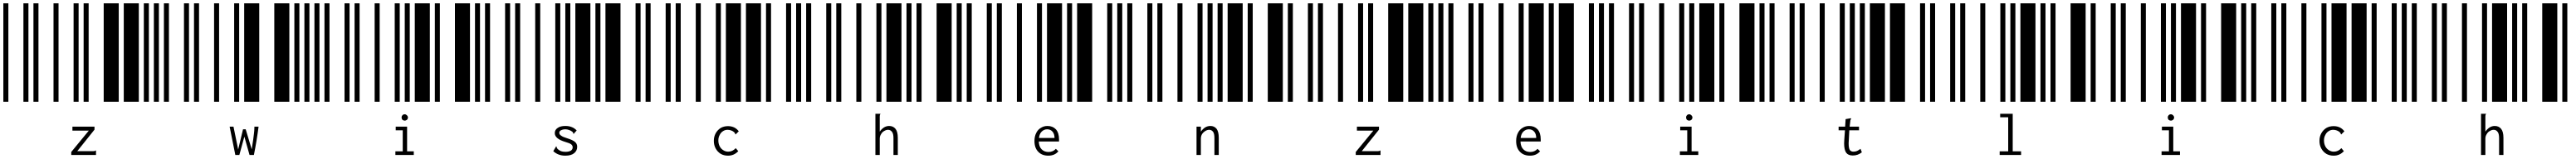

<svg xmlns="http://www.w3.org/2000/svg" viewBox="-20 -610 15400 953"><path d="M0 0V-590H30V0ZM120 0V-590H150V0ZM180 0V-590H210V0ZM300 0V-590H330V0ZM420 0V-590H450V0ZM480 0V-590H510V0ZM600 0V-590H690V0ZM720 0V-590H810V0ZM840 0V-590H870V0ZM900 0V-590H930V0ZM406 301 511 173H413V149H545V167L442 296H538Q544 296 547 295Q549 294 552 292H554V319H406Z M960 0V-590H990V0ZM1080 0V-590H1110V0ZM1140 0V-590H1170V0ZM1260 0V-590H1290V0ZM1380 0V-590H1410V0ZM1440 0V-590H1530V0ZM1620 0V-590H1710V0ZM1740 0V-590H1770V0ZM1800 0V-590H1830V0ZM1860 0V-590H1890V0ZM1353 149H1376L1404 286L1433 165H1449L1485 285Q1496 216 1498 194Q1501 172 1501 155V149H1526Q1515 235 1498 319H1472L1441 209L1411 319H1387Z M1920 0V-590H1950V0ZM2040 0V-590H2070V0ZM2100 0V-590H2130V0ZM2220 0V-590H2250V0ZM2340 0V-590H2370V0ZM2400 0V-590H2430V0ZM2460 0V-590H2550V0ZM2580 0V-590H2610V0ZM2700 0V-590H2790V0ZM2820 0V-590H2850V0ZM2344 297H2388V171H2346V149H2414V297H2454V319H2344ZM2400 113Q2392 113 2386 108Q2381 102 2381 94Q2381 86 2386 81Q2391 75 2400 75Q2407 75 2413 81Q2419 87 2419 94Q2419 102 2413 108Q2407 113 2400 113Z M2880 0V-590H2910V0ZM3000 0V-590H3030V0ZM3060 0V-590H3090V0ZM3180 0V-590H3210V0ZM3300 0V-590H3330V0ZM3360 0V-590H3390V0ZM3420 0V-590H3510V0ZM3540 0V-590H3570V0ZM3600 0V-590H3690V0ZM3780 0V-590H3810V0ZM3360 323Q3317 323 3288 296L3303 271L3305 267L3308 269Q3308 270 3308 272Q3309 275 3310 277Q3312 280 3314 283Q3323 291 3334 296Q3345 300 3361 300Q3381 300 3393 293Q3404 286 3404 273Q3404 262 3395 255Q3386 248 3361 241Q3297 222 3297 188Q3297 168 3314 157Q3330 145 3360 145Q3383 145 3399 152Q3415 158 3428 172L3412 190L3410 193L3408 191Q3408 187 3406 185Q3405 182 3401 179Q3392 172 3382 169Q3371 165 3361 165Q3345 165 3334 171Q3324 176 3324 186Q3324 196 3335 203Q3345 211 3372 219Q3404 229 3417 240Q3431 251 3431 270Q3431 293 3413 308Q3395 323 3360 323Z M3840 0V-590H3870V0ZM3960 0V-590H3990V0ZM4020 0V-590H4050V0ZM4140 0V-590H4170V0ZM4260 0V-590H4290V0ZM4320 0V-590H4410V0ZM4440 0V-590H4530V0ZM4560 0V-590H4590V0ZM4680 0V-590H4710V0ZM4740 0V-590H4770V0ZM4333 323Q4308 323 4289 312Q4270 300 4259 280Q4248 260 4248 234Q4248 209 4259 189Q4270 169 4289 157Q4308 146 4333 146Q4353 146 4370 154Q4386 162 4397 177L4380 194L4378 196L4376 194Q4376 191 4374 188Q4373 186 4369 182Q4361 175 4352 172Q4342 168 4330 168Q4315 168 4303 176Q4290 184 4283 199Q4275 213 4275 232Q4275 251 4283 267Q4291 282 4304 290Q4318 299 4334 299Q4360 299 4379 278L4394 296Q4369 323 4333 323Z M4800 0V-590H4830V0ZM4920 0V-590H4950V0ZM4980 0V-590H5010V0ZM5100 0V-590H5130V0ZM5220 0V-590H5250V0ZM5280 0V-590H5370V0ZM5400 0V-590H5430V0ZM5460 0V-590H5490V0ZM5580 0V-590H5670V0ZM5700 0V-590H5730V0ZM5214 72H5244V74Q5241 77 5241 79Q5240 82 5240 88V179Q5250 164 5265 154Q5280 145 5296 145Q5320 145 5334 162Q5348 179 5348 216V319H5322V217Q5322 191 5313 180Q5304 168 5290 168Q5278 168 5267 175Q5255 181 5248 194Q5240 206 5240 221V319H5214Z M5760 0V-590H5790V0ZM5880 0V-590H5910V0ZM5940 0V-590H5970V0ZM6060 0V-590H6090V0ZM6180 0V-590H6210V0ZM6240 0V-590H6330V0ZM6360 0V-590H6390V0ZM6420 0V-590H6510V0ZM6600 0V-590H6630V0ZM6660 0V-590H6690V0ZM6248 323Q6210 323 6188 300Q6165 277 6165 235Q6165 207 6176 186Q6186 166 6204 156Q6221 145 6243 145Q6274 145 6293 165Q6312 186 6312 226Q6312 230 6312 238H6191Q6192 269 6208 285Q6224 301 6249 301Q6276 301 6293 282L6308 297Q6286 323 6248 323ZM6285 217Q6285 193 6273 179Q6261 165 6241 165Q6223 165 6209 178Q6195 191 6192 217Z M6720 0V-590H6750V0ZM6840 0V-590H6870V0ZM6900 0V-590H6930V0ZM7020 0V-590H7050V0ZM7140 0V-590H7170V0ZM7200 0V-590H7230V0ZM7260 0V-590H7290V0ZM7320 0V-590H7410V0ZM7440 0V-590H7470V0ZM7560 0V-590H7650V0ZM7134 149H7160V179Q7170 164 7185 154Q7200 145 7217 145Q7240 145 7254 162Q7267 180 7267 216V319H7241V217Q7241 191 7233 180Q7224 168 7210 168Q7198 168 7187 175Q7175 182 7167 194Q7160 206 7160 221V319H7134Z M7680 0V-590H7710V0ZM7800 0V-590H7830V0ZM7860 0V-590H7890V0ZM7980 0V-590H8010V0ZM8100 0V-590H8130V0ZM8160 0V-590H8190V0ZM8280 0V-590H8370V0ZM8400 0V-590H8490V0ZM8520 0V-590H8550V0ZM8580 0V-590H8610V0ZM8086 301 8191 173H8093V149H8225V167L8122 296H8218Q8224 296 8227 295Q8229 294 8232 292H8234V319H8086Z M8640 0V-590H8670V0ZM8760 0V-590H8790V0ZM8820 0V-590H8850V0ZM8940 0V-590H8970V0ZM9060 0V-590H9090V0ZM9120 0V-590H9210V0ZM9240 0V-590H9270V0ZM9300 0V-590H9390V0ZM9480 0V-590H9510V0ZM9540 0V-590H9570V0ZM9128 323Q9090 323 9068 300Q9045 277 9045 235Q9045 207 9056 186Q9066 166 9084 156Q9101 145 9123 145Q9154 145 9173 165Q9192 186 9192 226Q9192 230 9192 238H9071Q9072 269 9088 285Q9104 301 9129 301Q9156 301 9173 282L9188 297Q9166 323 9128 323ZM9165 217Q9165 193 9153 179Q9141 165 9121 165Q9103 165 9089 178Q9075 191 9072 217Z M9600 0V-590H9630V0ZM9720 0V-590H9750V0ZM9780 0V-590H9810V0ZM9900 0V-590H9930V0ZM10020 0V-590H10050V0ZM10080 0V-590H10110V0ZM10140 0V-590H10230V0ZM10260 0V-590H10290V0ZM10380 0V-590H10470V0ZM10500 0V-590H10530V0ZM10024 297H10068V171H10026V149H10094V297H10134V319H10024ZM10080 113Q10072 113 10066 108Q10061 102 10061 94Q10061 86 10066 81Q10071 75 10080 75Q10087 75 10093 81Q10099 87 10099 94Q10099 102 10093 108Q10087 113 10080 113Z M10560 0V-590H10590V0ZM10680 0V-590H10710V0ZM10740 0V-590H10770V0ZM10860 0V-590H10890V0ZM10980 0V-590H11010V0ZM11040 0V-590H11070V0ZM11100 0V-590H11130V0ZM11160 0V-590H11250V0ZM11280 0V-590H11370V0ZM11460 0V-590H11490V0ZM11112 303Q11088 322 11058 322Q11030 322 11018 305Q11006 287 11006 249Q11006 242 11007 227L11011 171H10973V149H11012L11015 104L11044 99H11048V101Q11046 104 11045 107Q11043 110 11043 115L11039 149H11095V171H11037L11034 229Q11033 244 11033 248Q11033 278 11040 289Q11047 299 11062 299Q11073 299 11083 295Q11092 291 11104 282Z M11520 0V-590H11550V0ZM11640 0V-590H11670V0ZM11700 0V-590H11730V0ZM11820 0V-590H11850V0ZM11940 0V-590H11970V0ZM12000 0V-590H12030V0ZM12060 0V-590H12150V0ZM12180 0V-590H12210V0ZM12240 0V-590H12270V0ZM12360 0V-590H12450V0ZM11936 297H11987V93H11939V72H12014V297H12064V319H11936Z M12480 0V-590H12510V0ZM12600 0V-590H12630V0ZM12660 0V-590H12690V0ZM12780 0V-590H12810V0ZM12900 0V-590H12930V0ZM12960 0V-590H12990V0ZM13020 0V-590H13110V0ZM13140 0V-590H13170V0ZM13260 0V-590H13350V0ZM13380 0V-590H13410V0ZM12904 297H12948V171H12906V149H12974V297H13014V319H12904ZM12960 113Q12952 113 12946 108Q12941 102 12941 94Q12941 86 12946 81Q12951 75 12960 75Q12967 75 12973 81Q12979 87 12979 94Q12979 102 12973 108Q12967 113 12960 113Z M13440 0V-590H13470V0ZM13560 0V-590H13590V0ZM13620 0V-590H13650V0ZM13740 0V-590H13770V0ZM13860 0V-590H13890V0ZM13920 0V-590H14010V0ZM14040 0V-590H14130V0ZM14160 0V-590H14190V0ZM14280 0V-590H14310V0ZM14340 0V-590H14370V0ZM13933 323Q13908 323 13889 312Q13870 300 13859 280Q13848 260 13848 234Q13848 209 13859 189Q13870 169 13889 157Q13908 146 13933 146Q13953 146 13970 154Q13986 162 13997 177L13980 194L13978 196L13976 194Q13976 191 13974 188Q13973 186 13969 182Q13961 175 13952 172Q13942 168 13930 168Q13915 168 13903 176Q13890 184 13883 199Q13875 213 13875 232Q13875 251 13883 267Q13891 282 13904 290Q13918 299 13934 299Q13960 299 13979 278L13994 296Q13969 323 13933 323Z M14400 0V-590H14430V0ZM14520 0V-590H14550V0ZM14580 0V-590H14610V0ZM14700 0V-590H14730V0ZM14820 0V-590H14850V0ZM14880 0V-590H14970V0ZM15000 0V-590H15030V0ZM15060 0V-590H15090V0ZM15180 0V-590H15270V0ZM15300 0V-590H15330V0ZM14814 72H14844V74Q14841 77 14841 79Q14840 82 14840 88V179Q14850 164 14865 154Q14880 145 14896 145Q14920 145 14934 162Q14948 179 14948 216V319H14922V217Q14922 191 14913 180Q14904 168 14890 168Q14878 168 14867 175Q14855 181 14848 194Q14840 206 14840 221V319H14814Z"/></svg>

Font: Libre Barcode 39 Extended Text
Style: Regular
Weight: 400
Version: Version 1.005; ttfautohint (v1.8.3)